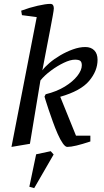

<svg xmlns="http://www.w3.org/2000/svg" viewBox="-20 -747 533 988"><path d="M39 9 169 -659 93 -669 89 -692Q132 -708 174 -717.5Q216 -727 238 -727Q249 -727 253 -720.5Q257 -714 257 -704Q257 -696 251.5 -666Q246 -636 237.5 -591Q229 -546 218.5 -492.5Q208 -439 198 -385Q210 -402 234.5 -423Q259 -444 290.5 -462.5Q322 -481 355.5 -493Q389 -505 419 -505Q448 -505 465 -488Q482 -471 482 -439Q482 -382 438.5 -330.5Q395 -279 290 -249L371 -49H445V-19Q403 -5 373.5 2Q344 9 326 9Q316 9 303 -9.5Q290 -28 277 -57.5Q264 -87 252 -120.5Q240 -154 230 -183.5Q220 -213 214.5 -231.5Q209 -250 209 -250L215 -262Q272 -276 313.5 -301.5Q355 -327 378 -356.5Q401 -386 401 -411Q401 -427 393.5 -433.5Q386 -440 366 -440Q342 -440 308.5 -424Q275 -408 242 -383.5Q209 -359 188 -333L134 -7ZM156 221 131 214 166 47 241 31 256 48Z"/></svg>

Font: Manuale
Style: Italic
Weight: 400
Italic angle: -11°
Designer: Eduardo Tunni / Pablo Cosgaya
Foundry: Eduardo Tunni / Pablo Cosgaya
Version: Version 1.002